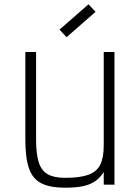

<svg xmlns="http://www.w3.org/2000/svg" viewBox="-20 -860 640 894"><path d="M283 14Q213 14 172.5 -6.5Q132 -27 115 -76Q98 -125 98 -210V-618H148V-210Q148 -143 160.5 -104Q173 -65 202.5 -48.5Q232 -32 283 -32Q352 -32 391 -46Q430 -60 446.5 -92.5Q463 -125 463 -183V-618H513V0H463V-59Q445 -31 422 -15.5Q399 0 366 7Q333 14 283 14ZM290 -687 257 -722 392 -840 425 -805Z"/></svg>

Font: Victor Mono Thin
Style: Regular
Weight: 100
Monospace: yes
Designer: Rune Bjørnerås
Version: Version 1.561;gftools[0.9.30]